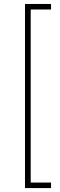

<svg xmlns="http://www.w3.org/2000/svg" viewBox="-20 -750 303 968"><path d="M106 198.2H237.3V170.4H134.8V-702.1H237.3V-730H106Z"/></svg>

Font: Now ExtraLight
Style: Regular
Weight: 200
Designer: Alfredo Marco Pradil
Foundry: Alfredo Marco Pradil
Version: Version 1.200;hotconv 1.0.109;makeotfexe 2.5.65596